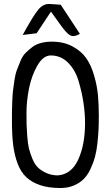

<svg xmlns="http://www.w3.org/2000/svg" viewBox="-20 -948 563 980"><path d="M41 -327.1Q41 -360.4 41 -377.4Q41 -394.5 42.5 -429.7Q43.9 -464.8 46.4 -485.4Q48.8 -505.9 53.7 -538.6Q58.6 -571.3 66.4 -591.3Q74.2 -611.3 84.5 -636.7Q94.7 -662.1 110.4 -677.7Q126 -693.4 144.5 -707.5Q163.1 -721.7 188.5 -728.5Q213.9 -735.4 244.1 -735.4Q304.7 -735.4 349.6 -711.4Q394.5 -687.5 419.9 -651.4Q445.3 -615.2 460.4 -562.5Q475.6 -509.8 480 -461.9Q484.4 -414.1 484.4 -356.4Q484.4 -317.4 482.9 -286.1Q481.4 -254.9 477.1 -215.3Q472.7 -175.8 464.4 -145.5Q456.1 -115.2 441.4 -84.5Q426.8 -53.7 406.7 -33.7Q386.7 -13.7 356.4 -1Q326.2 11.7 289.1 11.7Q228.5 11.7 185.1 -2.9Q141.6 -17.6 113.8 -43.9Q85.9 -70.3 69.8 -113.3Q53.7 -156.2 47.4 -207Q41 -257.8 41 -327.1ZM414.1 -319.3Q414.1 -367.2 406.7 -418.9Q399.4 -470.7 382.3 -530.3Q365.2 -589.8 328.1 -627.4Q291 -665 239.3 -665Q200.2 -665 170.4 -612.8Q140.6 -560.5 127.9 -495.6Q115.2 -430.7 115.2 -373Q115.2 -333 115.7 -312Q116.2 -291 119.1 -252.4Q122.1 -213.9 127.4 -191.4Q132.8 -168.9 144.5 -139.6Q156.2 -110.4 172.4 -94.2Q188.5 -78.1 214.4 -65.9Q240.2 -53.7 272.5 -52.7Q343.8 -56.6 378.9 -132.8Q414.1 -209 414.1 -319.3ZM234.4 -927.7 290 -923.8 387.7 -775.4 378.9 -770.5Q353.5 -757.8 335 -769.5Q316.4 -781.2 282.2 -830.1L240.2 -888.7L167 -778.3L95.7 -769.5Q150.4 -869.1 175.8 -899.4Q201.2 -929.7 234.4 -927.7Z"/></svg>

Font: Neucha
Style: Regular
Weight: 400
Designer: Jovanny Lemonad
Foundry: Jovanny Lemonad
Version: Version 001.001